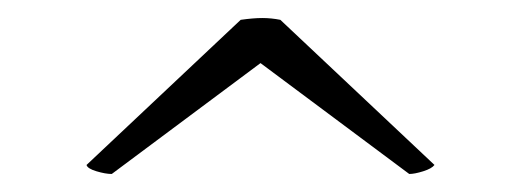

<svg xmlns="http://www.w3.org/2000/svg" viewBox="-20 -461 578 213"><path d="M76 -278 247 -439Q261 -441 271 -441Q281 -441 291 -439L462 -278Q459 -274 449.5 -271Q440 -268 434 -268L269 -391L104 -268Q97 -268 87 -271Q77 -274 76 -278Z"/></svg>

Font: Arima Madurai Light
Style: Regular
Weight: 300
Designer: Joana Correia and Natanael Gama
Foundry: NDISCOVER
Version: Version 1.020